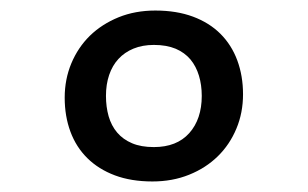

<svg xmlns="http://www.w3.org/2000/svg" viewBox="-20 -716 590 368"><path d="M445.8 -535.2C445.8 -558.9 442.1 -580.6 434.8 -600.3C427.5 -620 416.7 -637 402.6 -651.1C388.4 -665.3 370.8 -676.3 349.9 -684.1C328.9 -691.9 304.9 -695.8 277.8 -695.8C252.1 -695.8 228.6 -691.5 207.3 -682.9C186 -674.2 167.6 -662.4 152.3 -647.5C137 -632.5 125.2 -614.8 116.7 -594.5C108.2 -574.1 104 -552.2 104 -528.8C104 -505 107.7 -483.3 115 -463.6C122.3 -443.9 133.1 -427 147.5 -412.8C161.8 -398.7 179.4 -387.7 200.2 -379.9C221 -372.1 245 -368.2 272 -368.2C297.7 -368.2 321.2 -372.5 342.5 -381.1C363.9 -389.7 382.2 -401.5 397.5 -416.5C412.8 -431.5 424.6 -449.1 433.1 -469.5C441.6 -489.8 445.8 -511.7 445.8 -535.2ZM366.7 -532.2C366.7 -502.6 358.7 -478.8 342.8 -460.9C326.8 -443 304.2 -434.1 274.9 -434.1C258.6 -434.1 244.7 -436.5 233.2 -441.4C221.6 -446.3 212.1 -453.1 204.6 -461.9C197.1 -470.7 191.7 -481.1 188.2 -493.2C184.8 -505.2 183.1 -518.2 183.1 -532.2C183.1 -546.9 185.1 -560.2 189.2 -572.3C193.3 -584.3 199.2 -594.6 207 -603C214.8 -611.5 224.4 -618.1 235.8 -622.8C247.2 -627.5 260.3 -629.9 274.9 -629.9C291.2 -629.9 305.1 -627.4 316.7 -622.6C328.2 -617.7 337.6 -610.8 345 -602.1C352.3 -593.3 357.7 -582.9 361.3 -571C364.9 -559.2 366.7 -546.2 366.7 -532.2Z"/></svg>

Font: CodeNewRoman Nerd Font Mono
Style: Regular
Weight: 400
Monospace: yes
Designer: Sam Radian
Foundry: Code New Roman
Version: Version 2.00 November 29, 2014;Nerd Fonts 3.2.1